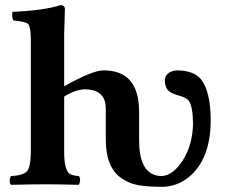

<svg xmlns="http://www.w3.org/2000/svg" viewBox="-20 -718 888 748"><path d="M392.1 -173.8V-294.9Q392.1 -360.4 328.6 -369.1Q320.3 -370.1 312 -370.1Q273.4 -369.1 230 -341.8V-127Q230 -54.2 252.4 -40Q263.7 -33.7 287.1 -32.2Q295.4 -23.9 290 -4.4Q288.6 0 287.1 2Q200.7 0 165 0Q106.4 0 22.9 2Q14.6 -6.3 19.5 -25.4Q21 -29.8 22.9 -32.2Q73.7 -34.7 86.9 -52.7Q100.1 -72.3 100.1 -127V-563Q100.1 -614.7 88.4 -625.5Q77.1 -634.3 32.2 -638.2Q24.9 -652.8 28.8 -671.9Q152.3 -677.2 216.8 -698.2Q231.4 -696.8 232.9 -685.1Q232.9 -683.1 230 -583V-381.8Q339.8 -443.8 383.8 -443.8Q510.7 -443.8 521 -307.6Q522 -295.4 522 -284.2V-170.9Q522 -47.4 592.8 -33.7Q601.6 -32.2 609.9 -32.2Q653.3 -33.7 691.9 -92.8Q731.4 -155.8 731.9 -237.8Q731.4 -301.8 715.8 -325.2Q706.1 -337.9 678.2 -345.2Q650.9 -353 638.2 -362.8Q622.6 -377.4 622.1 -403.8Q622.1 -428.7 648.9 -439.9Q659.7 -443.8 670.9 -443.8Q733.9 -442.9 762.2 -410.2Q800.8 -361.3 800.8 -250Q800.8 -97.7 715.3 -27.8Q668.5 9.8 609.9 9.8Q522.5 9.8 484.9 -6.3Q470.7 -12.7 457 -21Q392.6 -62 392.1 -173.8Z"/></svg>

Font: Linux Libertine O
Style: Bold
Weight: 700
Designer: Philipp H. Poll
Foundry: Philipp H. Poll
Version: Version 5.0.0